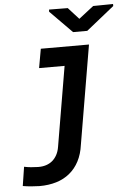

<svg xmlns="http://www.w3.org/2000/svg" viewBox="-62 -782 719 1043"><g transform="rotate(-5 297.5 -260.5)"><path d="M182.6 -528.3 164.1 -424.3H303.2L229.5 10.3Q225.6 35.2 215.3 54.2Q205.1 73.2 189.9 85.9Q175.3 98.1 155.5 104.5Q135.7 110.8 111.8 110.4Q92.8 109.9 73.7 108.2Q54.7 106.4 36.1 102.5L20 206.1Q42.5 210 65.2 211.9Q87.9 213.9 110.8 214.4Q161.1 214.4 202.9 201.7Q244.6 189 275.9 163.1Q307.1 137.7 327.1 99.4Q347.2 61 354 10.3L445.3 -528.3ZM405.3 -671.9 347.7 -735.4 245.6 -736.3 245.1 -724.6 365.2 -603H442.4L594.7 -725.1V-736.3L486.3 -734.9Z"/></g></svg>

Font: Roboto Mono SemiBold
Style: Italic
Weight: 600
Italic angle: -10°
Monospace: yes
Designer: Google
Version: Version 3.000